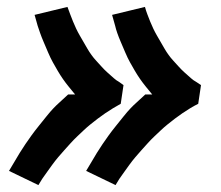

<svg xmlns="http://www.w3.org/2000/svg" viewBox="-20 -613 640 555"><path d="M91 -78 6 -119Q14 -132 21.5 -145Q29 -158 37 -171Q45 -184 53.5 -196.5Q62 -209 71 -221.5Q80 -234 92.5 -249.5Q105 -265 115 -277.5Q125 -290 134 -299.5Q143 -309 151 -316L177 -340H197Q188 -351 179 -362Q170 -373 162 -384.5Q154 -396 147 -408Q140 -420 133 -432.5Q126 -445 119 -461.5Q112 -478 106 -492Q100 -506 96 -517.5Q92 -529 89 -538L80 -570L175 -593Q179 -582 183 -571.5Q187 -561 191 -551Q195 -541 200 -530.5Q205 -520 210.5 -510.5Q216 -501 221.5 -491.5Q227 -482 232.5 -472.5Q238 -463 244.5 -454Q251 -445 258.5 -437Q266 -429 273.5 -420.5Q281 -412 291 -403Q301 -394 309 -387Q317 -380 323 -377L337 -367L329 -313Q318 -307 306.5 -300Q295 -293 284 -285.5Q273 -278 262.5 -270Q252 -262 241.5 -253.5Q231 -245 221.5 -236Q212 -227 202.5 -218Q193 -209 184 -199Q175 -189 166 -179Q157 -169 148.5 -159Q140 -149 130.5 -136Q121 -123 114 -113Q107 -103 102 -96ZM314 -78 229 -119Q237 -132 244.5 -145Q252 -158 260 -171Q268 -184 276.5 -196.5Q285 -209 294 -221.5Q303 -234 315.5 -249.5Q328 -265 338 -277.5Q348 -290 357 -299.5Q366 -309 374 -316L400 -340H420Q411 -351 402 -362Q393 -373 385 -384.5Q377 -396 370 -408Q363 -420 356 -432.5Q349 -445 342 -461.5Q335 -478 329 -492Q323 -506 319 -517.5Q315 -529 313 -538L304 -570L399 -593Q402 -582 406 -571.5Q410 -561 414 -551Q418 -541 423 -530.5Q428 -520 433.5 -510.5Q439 -501 444.5 -491.5Q450 -482 455.5 -472.5Q461 -463 467.5 -454Q474 -445 481.5 -437Q489 -429 496.5 -420.5Q504 -412 514 -403Q524 -394 532 -387Q540 -380 546 -377L561 -367L553 -313Q541 -307 529.5 -300Q518 -293 507 -285.5Q496 -278 485.5 -270Q475 -262 464.5 -253.5Q454 -245 444.5 -236Q435 -227 425.5 -218Q416 -209 407 -199Q398 -189 389 -179Q380 -169 371.5 -159Q363 -149 353.5 -136Q344 -123 337 -113Q330 -103 325 -96Z"/></svg>

Font: Iosevka Aile Heavy Oblique
Style: Regular
Weight: 900
Italic angle: -9°
Designer: Belleve Invis
Foundry: Belleve Invis
Version: Version 31.1.0; ttfautohint (v1.8.4)